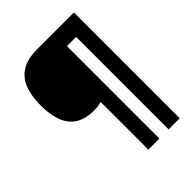

<svg xmlns="http://www.w3.org/2000/svg" viewBox="-248 -886 1138 1138"><g transform="rotate(-45 321.5 -316.5)"><path d="M579 127V-760H270C139 -760 50 -700 50 -509C50 -326 131 -264 255 -264C283 -264 296 -267 316 -273V127H409V-648H486V127Z"/></g></svg>

Font: Noto Sans UI Black
Style: Regular
Weight: 900
Designer: Monotype Design Team
Foundry: Monotype Imaging Inc.
Version: Version 1.901